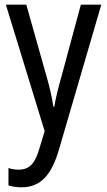

<svg xmlns="http://www.w3.org/2000/svg" viewBox="-20 -557 454 817"><path d="M72 240C154 240 200 186 231 79L411 -537H324L242 -233C228 -185 217 -139 211 -103H207C201 -146 190 -190 178 -232L92 -537H5L170 1L150 67C131 137 107 165 59 165C44 165 31 163 16 158V232C32 237 51 240 72 240Z"/></svg>

Font: Noto Sans Condensed
Style: Regular
Weight: 400
Width: 3
Designer: Monotype Design Team
Foundry: Monotype Imaging Inc.
Version: Version 2.013